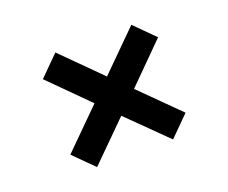

<svg xmlns="http://www.w3.org/2000/svg" viewBox="-78 -677 776 653"><g transform="rotate(-20 310.0 -350.5)"><path d="M102 -487 239 -350 102 -214 173 -143 310 -279 448 -143 519 -214 382 -350 519 -487 448 -558 310 -421 173 -558Z"/></g></svg>

Font: Space Text SemiBold
Style: Regular
Weight: 600
Designer: Florian Karsten (Space Text), Colophon Foundry (Space Mono)
Foundry: Florian Karsten
Version: Version 1.003;PS 001.003;hotconv 1.0.88;makeotf.lib2.5.64775